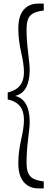

<svg xmlns="http://www.w3.org/2000/svg" viewBox="-20 -941 289 1080"><path d="M114.7 -266.6Q114.7 -297.4 105.5 -320.8Q86.4 -368.7 23.4 -381.3Q23.4 -381.3 23.4 -420.9Q54.7 -428.2 75.2 -443.4Q95.7 -458.5 105.2 -481.7Q114.7 -504.9 114.7 -535.6Q114.7 -560.1 110.4 -588.1Q106 -616.2 99.1 -646.5Q92.3 -676.8 87.6 -710.2Q83 -743.7 83 -780.8Q83 -872.6 135.3 -905.3Q160.6 -920.9 195.8 -920.9Q195.8 -920.9 226.1 -920.9V-881.8L208 -878.9Q181.2 -874.5 163.1 -863.8Q146 -853.5 137.7 -832.8Q129.4 -812 129.4 -775.9Q129.4 -730 133.5 -687.3Q137.7 -644.5 142.3 -608.6Q147 -572.8 147 -549.3Q147 -504.4 136.2 -471.2Q125.5 -438 103 -419.4Q92.3 -410.6 79.1 -406.2Q79.1 -406.2 66.4 -401.4L79.1 -397Q92.8 -392.1 103 -383.3Q125.5 -364.7 136.2 -332.3Q147 -299.8 147 -253.4Q147 -230 142.3 -194.8Q137.7 -159.7 133.5 -116Q129.4 -72.3 129.4 -26.9Q129.4 9.3 137.7 30Q146 50.8 163.3 61.3Q180.7 71.8 208 76.7Q208 76.7 226.1 79.6V118.7H195.8Q160.6 118.7 135.3 102.3Q109.9 85.9 96.4 54.9Q83 23.9 83 -22.5Q83 -59.6 87.6 -92.5Q92.3 -125.5 99.1 -156Q106 -186.5 110.4 -214.6Q114.7 -242.7 114.7 -266.6Z"/></svg>

Font: Scarab Serif
Style: Light
Weight: 300
Designer: John Roberts
Foundry: Scarab
Version: 1.0